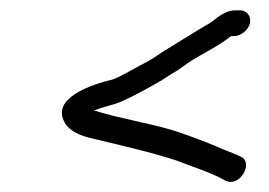

<svg xmlns="http://www.w3.org/2000/svg" viewBox="-20 -436 521 372"><path d="M445 -416H436C424 -416 411.1 -410.3 397.1 -399C390.6 -393.7 384.6 -389.7 379.3 -387C355.8 -373.4 325.2 -353.9 302.5 -340C289.6 -332.5 279.7 -324.4 266.2 -317L243.4 -305C232.4 -298.7 211.4 -286.6 198.1 -282C157.1 -272.3 77.7 -245.7 105.7 -198C113.9 -182.7 135.7 -172.6 157.8 -168C211.2 -155 272.9 -141.2 321.9 -125C353.1 -112.8 389 -101.8 416.9 -86C444.5 -72.3 471.5 -120.1 447.5 -132C432.7 -139.3 416.7 -144.3 400.1 -152C374.5 -162.8 347.8 -172.6 320 -182C271.7 -197.2 209.7 -206.7 162.2 -222C176.2 -227.4 184.5 -229.2 202.1 -234.5C220.2 -239.9 244.5 -253.6 260.5 -262L282.3 -274C297.2 -282.3 308.6 -291.1 323 -299C329.4 -303.7 337 -309 345.7 -315C372.8 -332.9 402.6 -345.8 427.5 -366H433.5C446.7 -366 461.2 -377.8 464.3 -391C467.3 -404.2 458.2 -416 445 -416Z"/></svg>

Font: HoneyBee
Style: BookIt
Weight: 300
Foundry: Cannot Into Space Fonts
Version: Version 0.89